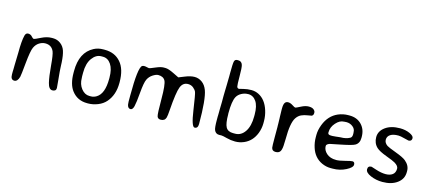

<svg xmlns="http://www.w3.org/2000/svg" viewBox="-53 -1189 3785 1684"><g transform="rotate(15 1839.0 -347.5)"><path d="M109.4 -450.2Q126.5 -450.2 139.6 -439.9L150.4 -428.7Q161.1 -417.5 168.2 -417.5Q175.3 -417.5 225.1 -442.4Q274.9 -467.3 318.4 -467.3H330.1Q368.7 -467.3 398.9 -444.8Q429.2 -422.4 441.7 -384.8Q454.1 -347.2 458 -282.7L459 -257.8Q460 -233.9 460.9 -221.2L462.4 -197.3Q464.4 -169.9 470 -116.9Q475.6 -64 475.6 -53.7Q475.6 -23.9 441.4 -23.9Q409.7 -23.9 396.2 -79.3Q382.8 -134.8 375 -231.4Q367.2 -327.1 355.5 -355.5Q334 -405.8 277.8 -406.2Q249.5 -406.2 222.7 -389.6Q195.8 -373 180.7 -340.3Q165.5 -307.6 154.5 -193.8Q143.6 -80.1 139.6 -65.9Q126.5 -19.5 97.2 -19.5Q64 -19.5 64 -66.9V-91.3L64.9 -116.2L65.4 -153.8L68.4 -267.1Q68.4 -372.1 81.1 -422.9Q87.9 -450.2 109.4 -450.2Z M767.6 -60.5H782.2Q807.6 -60.5 832 -75.2Q897.5 -114.7 897.5 -251V-261.7Q897.5 -338.4 868.9 -381.1Q840.3 -423.8 794.9 -423.8H780.3Q732.9 -423.8 697.8 -376Q662.6 -328.1 662.6 -244.1V-211.4Q663.6 -200.7 663.6 -195.8Q663.6 -138.7 694.8 -99.6Q726.1 -60.5 767.6 -60.5ZM780.3 -486.8H795.4Q886.7 -486.8 939.9 -425.3Q993.7 -363.8 993.7 -245.6V-238.3Q993.7 -130.4 934.6 -62Q905.8 -28.8 861.6 -11.5Q817.4 5.9 773.9 5.9H765.6Q677.2 5.9 626 -60.1Q582 -116.2 582 -221.7V-237.3Q582 -407.7 697.3 -467.3Q734.9 -486.8 780.3 -486.8Z M1146.5 -42.5Q1113.8 -42.5 1113.8 -103V-156.2Q1113.8 -410.2 1147 -433.6Q1153.8 -438.5 1166.3 -438.5Q1178.7 -438.5 1191.4 -434.8Q1204.1 -431.2 1210.4 -431.2Q1216.8 -431.2 1262.2 -450.7Q1307.6 -470.2 1332.5 -470.2H1350.1Q1377.9 -470.2 1428.2 -445.1Q1478.5 -419.9 1479.7 -419.9Q1481 -419.9 1531 -440.4Q1581.1 -460.9 1618.2 -460.9Q1655.3 -460.9 1686.3 -438.5Q1717.3 -416 1733.4 -373Q1761.7 -297.4 1761.7 -72.3Q1761.7 -31.2 1731.4 -31.2Q1703.6 -31.2 1682.9 -174.1Q1662.1 -316.9 1654.3 -335.2Q1646.5 -353.5 1626.5 -369.6Q1606.4 -385.7 1579.1 -385.7Q1531.7 -385.7 1512.7 -336.4Q1493.2 -287.1 1481.4 -123.5Q1478 -70.8 1472.7 -53.2Q1462.9 -21 1425.8 -21Q1399.9 -21 1393.1 -43Q1386.2 -64.9 1386.2 -197.8Q1386.2 -330.6 1368.9 -362.5Q1351.6 -394.5 1305.7 -394.5Q1286.1 -394.5 1257.3 -376.2Q1228.5 -357.9 1213.6 -326.9Q1198.7 -295.9 1190.9 -203.4Q1183.1 -110.8 1174.6 -76.7Q1166 -42.5 1146.5 -42.5Z M2069.8 -71.8H2088.9Q2142.6 -71.8 2177 -122.1Q2211.4 -172.4 2211.4 -262.2V-278.8Q2211.4 -356.9 2183.8 -397Q2156.2 -437 2111.3 -437L2106.4 -436.5Q2078.6 -436.5 2050.3 -421.4Q2022 -406.2 2008.3 -380.9Q1985.8 -338.4 1985.8 -231.9V-226.6L1986.3 -221.2Q1986.3 -136.7 2004.6 -104.2Q2022.9 -71.8 2069.8 -71.8ZM1909.2 -575.2Q1909.2 -657.7 1914.1 -679.2Q1918.9 -700.7 1940.9 -700.7H1949.2Q1980.5 -700.7 1989.7 -669.4Q1996.6 -646 1996.6 -569.1Q1996.6 -492.2 2000.5 -476.3Q2004.4 -460.4 2020 -460.4Q2020.5 -460.4 2056.6 -469.5Q2092.8 -478.5 2128.9 -478.5Q2165 -478.5 2196.3 -462.4Q2261.7 -428.7 2290 -339.8Q2305.2 -292 2305.2 -243.7V-221.7Q2304.7 -176.8 2288.1 -132.8Q2256.8 -52.2 2184.6 -21.5Q2146.5 -5.4 2107.4 -5.4Q2106 -5.4 2104 -5.4Q2066.4 -5.4 2028.3 -15.6Q1990.2 -25.9 1977.1 -25.9Q1976.6 -25.9 1975.6 -25.9Q1962.4 -25.4 1956.1 -25.4Q1924.3 -25.4 1911.6 -55.7Q1902.8 -76.7 1902.8 -145.5V-178.2L1903.3 -189L1903.8 -222.2V-244.1L1905.3 -310.1Q1905.3 -337.4 1905.3 -364.7L1906.2 -409.2L1907.7 -464.4L1908.7 -520L1909.2 -542.5Z M2428.7 -391.1Q2428.7 -427.2 2438.2 -442.9Q2447.8 -458.5 2467.8 -458.5Q2487.8 -458.5 2510.3 -443.8Q2532.7 -429.2 2538.8 -429.2Q2544.9 -429.2 2583.3 -449.2Q2621.6 -469.2 2652.1 -469.2Q2682.6 -469.2 2697.5 -456.8Q2712.4 -444.3 2712.4 -429.7V-424.3Q2712.4 -406.7 2698.2 -398.4Q2695.8 -397 2662.8 -392.1Q2629.9 -387.2 2605.2 -375.7Q2580.6 -364.3 2562.5 -337.4Q2529.3 -287.6 2529.3 -141.1L2527.8 -102.5Q2527.8 -54.2 2516.4 -31.5Q2504.9 -8.8 2472.7 -8.8Q2440.4 -8.8 2435.1 -37.6Q2432.6 -50.8 2432.6 -128.9V-226.6L2432.1 -234.4Q2432.1 -242.7 2432.1 -251L2430.7 -306.6L2430.2 -314.5L2428.7 -376.5Z M2991.2 -280.3Q3040.5 -280.3 3074.7 -299.3Q3090.3 -308.1 3090.3 -332.5V-344.2Q3089.4 -351.1 3089.4 -353.5Q3089.4 -383.3 3064.2 -402.8Q3039.1 -422.4 3007.3 -422.4H3003.9L3001 -421.9H2994.1Q2988.3 -420.9 2984.9 -420.9Q2946.3 -420.9 2911.6 -381.8Q2877 -342.8 2877 -296.9V-291.5Q2877 -273.4 2904.8 -273.4H2922.4L2925.3 -273.9L2950.2 -275.9Q2956.1 -276.9 2964.1 -277.6Q2972.2 -278.3 2980.2 -279.3Q2988.3 -280.3 2991.2 -280.3ZM2995.1 2.9H2974.1Q2935.1 2.9 2896 -14.6Q2821.8 -48.3 2794.9 -132.8Q2780.3 -177.7 2780.3 -225.1V-246.6Q2780.3 -290 2799.3 -339.8Q2835 -432.6 2916 -467.3Q2960 -485.8 3007.8 -485.8H3018.1Q3085.9 -485.8 3127.4 -442.9Q3168.9 -399.9 3168.9 -333V-322.8Q3168.9 -273.4 3132.8 -252.9Q3108.9 -239.3 3012.2 -220Q2915.5 -200.7 2912.6 -199.7Q2884.3 -189.5 2884.3 -173.3Q2884.3 -135.7 2916.7 -106.9Q2949.2 -78.1 3003.4 -78.1Q3032.2 -78.1 3082.3 -91.3Q3132.3 -104.5 3145.5 -104.5Q3167.5 -104.5 3167.5 -78.6Q3167.5 -52.7 3113 -24.9Q3058.6 2.9 2995.1 2.9Z M3475.1 -492.2Q3524.4 -492.2 3563.5 -474.6Q3602.5 -457 3602.5 -436Q3602.5 -407.2 3572.8 -407.2Q3567.4 -407.2 3532 -417Q3496.6 -426.8 3477.1 -426.8Q3428.7 -426.8 3403.8 -409.7Q3378.9 -392.6 3378.9 -363.5Q3378.9 -334.5 3408.2 -314Q3421.4 -304.7 3491.5 -278.8Q3561.5 -252.9 3585.9 -232.9Q3630.9 -195.8 3630.9 -147V-135.3Q3630.9 -73.2 3579.3 -35.2Q3527.8 2.9 3445.3 2.9Q3387.7 2.9 3337.6 -18.6Q3287.6 -40 3287.6 -70.8Q3287.6 -101.6 3320.3 -101.6Q3320.8 -101.6 3368.2 -86.2Q3415.5 -70.8 3454.8 -70.8Q3494.1 -70.8 3517.6 -88.6Q3541 -106.4 3541 -143.1Q3541 -168 3504.4 -189.9Q3486.8 -200.7 3420.9 -225.1Q3355 -249.5 3329.6 -272.9Q3292 -308.1 3292 -363.3Q3292 -418.5 3342.5 -455.3Q3393.1 -492.2 3475.1 -492.2Z"/></g></svg>

Font: Averia Sans Libre Light
Style: Regular
Weight: 300
Version: Version 1.002